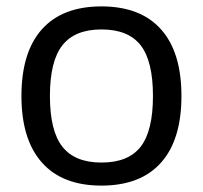

<svg xmlns="http://www.w3.org/2000/svg" viewBox="-20 -570 634 600"><path d="M297 10Q175 10 111 -62Q47 -134 47 -270Q47 -407 111 -478.5Q175 -550 297 -550Q419 -550 483 -478.5Q547 -407 547 -270Q547 -133 483 -61.5Q419 10 297 10ZM297 -62Q381 -62 419.5 -111.5Q458 -161 458 -270Q458 -379 419.5 -428.5Q381 -478 297 -478Q214 -478 175 -428.5Q136 -379 136 -270Q136 -161 175 -111.5Q214 -62 297 -62Z"/></svg>

Font: Encode Sans
Style: Regular
Weight: 400
Designer: Pablo Impallari, Andres Torresi
Foundry: Pablo Impallari, Andres Torresi
Version: Version 1.000; ttfautohint (v1.00) -l 8 -r 50 -G 200 -x 14 -